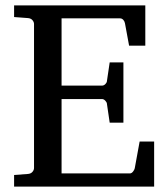

<svg xmlns="http://www.w3.org/2000/svg" viewBox="-20 -691 623 711"><path d="M32.2 0V-43L84 -46.9Q94.7 -47.9 100.3 -54.7Q106 -61.5 106 -68.8V-602.1Q106 -609.4 100.3 -616.2Q94.7 -623 84 -624L32.2 -627.9V-670.9H518.1V-522H458L442.9 -604Q441.9 -611.3 436.8 -617.2Q431.6 -623 424.8 -623H208V-374H357.9Q364.7 -374 370.4 -379.9Q376 -385.7 376 -391.1L386.2 -460H437V-236.8H386.2L376 -306.2Q376 -311.5 370.1 -317.9Q364.3 -324.2 357.9 -324.2H208V-48.8H460.9Q467.3 -48.8 472.7 -55.7Q478 -62.5 479 -67.9L497.1 -167H550.8V0Z"/></svg>

Font: Charis SIL CyrE
Style: Regular
Weight: 400
Foundry: SIL International
Version: Version 5.000